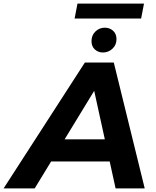

<svg xmlns="http://www.w3.org/2000/svg" viewBox="-83 -1048 869 1068"><path d="M-63 0 389 -700H550L722 0H560L424 -620H488L110 0ZM124 -150 190 -273H551L570 -150ZM490 -756Q463 -756 444.5 -773Q426 -790 426 -819Q426 -852 448 -873Q470 -894 500 -894Q527 -894 546 -877Q565 -860 565 -830Q565 -798 542.5 -777Q520 -756 490 -756ZM332 -945 348 -1028H718L702 -945Z"/></svg>

Font: Montserrat Thin
Style: Bold Italic
Weight: 700
Italic angle: -11.3°
Version: Version 9.000